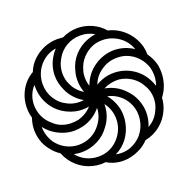

<svg xmlns="http://www.w3.org/2000/svg" viewBox="-110 -697 820 820"><g transform="rotate(-20 300.0 -287.0)"><path d="M164 -179Q136.5 -179 109.8 -189Q83 -199 61 -217Q48 -228 37 -242Q37 -203.5 59 -169Q77.5 -143.5 104.2 -129.8Q131 -116 161 -116Q192 -116 218.8 -130Q245.5 -144 263 -169Q286 -200.5 287 -238Q253.5 -197 203 -184Q179.5 -179 164 -179ZM317 13Q275.5 13 242 -7.5Q231.5 -6 222 -6Q204 -6 184 -11Q146 -20.5 117 -46.5Q88 -72.5 74 -108.5Q49.5 -124.5 32 -149Q17 -168 9.5 -192Q2 -216 2 -241Q2 -266.5 11.5 -294Q5 -315 5 -339Q5 -381.5 25.2 -418.2Q45.5 -455 81.5 -475.5Q92.5 -503.5 113 -524Q136 -547 165.8 -559.5Q195.5 -572 228 -572Q229.5 -572 253.5 -570.5Q287.5 -587 324 -587Q357.5 -587 389.2 -572.8Q421 -558.5 442.5 -533Q472.5 -526 497 -509Q529.5 -486.5 548.5 -451.2Q567.5 -416 567 -379Q584 -355 592 -328Q597 -312 597 -286Q597 -258.5 588.2 -232Q579.5 -205.5 562.5 -184Q561 -154.5 549 -129Q533.5 -93.5 503.2 -69.2Q473 -45 434.5 -37.5Q413.5 -15.5 388 -4Q352.5 13 317 13ZM126 -86Q151 -54.5 191 -44Q204.5 -40 223 -40Q269.5 -40 304 -70Q325 -89 336.5 -113.5Q348 -138 348 -165Q348 -208.5 322 -242.5V-241Q322 -216 314 -192.2Q306 -168.5 291 -149Q269.5 -117.5 234.8 -99.8Q200 -82 161 -82Q144.5 -82 126 -86ZM69 -413V-421.5Q54 -405 46 -384.5Q38 -364 38 -341Q38 -312.5 49.8 -287.2Q61.5 -262 84 -244Q99.5 -229 119.8 -221.5Q140 -214 163 -214Q179 -214 194 -217Q232 -227.5 256.5 -255Q241.5 -252 227 -252Q192.5 -252 159 -268Q117 -288 93 -326.8Q69 -365.5 69 -413ZM174 -299Q198 -287 226 -287Q236 -287 245 -288.5Q223 -301 205.8 -320Q188.5 -339 179 -362Q164 -395 164 -428Q164 -449 169.8 -469.2Q175.5 -489.5 186 -507Q194 -521.5 208 -536.5Q167.5 -530.5 138 -500Q121 -482 112 -459.2Q103 -436.5 103 -412Q103 -375 122 -344.8Q141 -314.5 174 -299ZM209 -376Q224.5 -341 258 -321Q248 -348.5 248 -377Q248 -399.5 254 -419Q263 -456.5 289 -485Q315 -513.5 352 -527Q370.5 -534 387.5 -536Q359 -553 325 -553Q290 -553 261.2 -536.2Q232.5 -519.5 216 -490Q198 -460 198 -427Q198 -398 209 -376ZM288.5 -338Q297 -362 312.2 -382Q327.5 -402 348 -416Q368 -430 391.5 -437.5Q415 -445 439 -445Q464.5 -445 493 -435Q511 -428 526 -418Q512 -457.5 478 -480Q445 -502 407 -502Q382 -502 364 -495Q335 -483.5 314.8 -461.2Q294.5 -439 287 -410Q282 -397.5 282 -376Q282 -356 288.5 -338ZM320 -21Q348 -21 372 -33Q405.5 -49.5 424.2 -80.2Q443 -111 443 -149Q443 -173 434 -195Q425 -217 408 -235Q381.5 -261.5 344.5 -269.5Q362.5 -248 372.2 -222.2Q382 -196.5 382 -169Q382 -133 367.5 -100Q353 -67 326 -44Q312 -32.5 294.5 -24Q307.5 -21 320 -21ZM403 -354Q447 -354 483.8 -332.5Q520.5 -311 541 -274Q551.5 -256 556 -240Q564 -261 564 -286Q564 -301 560 -319Q551.5 -347.5 531 -370Q510.5 -392.5 482 -403Q464 -410 439 -410Q399 -410 368 -388Q335.5 -367 322 -330.5Q360.5 -354 403 -354ZM432 -258Q454 -236.5 466 -207.2Q478 -178 478 -147Q478 -115.5 465.5 -86Q501 -105.5 517 -143Q529 -167 529 -195Q529 -228.5 511 -257Q496 -283.5 470.8 -300Q445.5 -316.5 415 -320Q376.5 -321.5 345 -305Q370.5 -300.5 392.8 -288.5Q415 -276.5 432 -258Z"/></g></svg>

Font: JuliaMono
Style: Bold Italic
Weight: 700
Italic angle: -9°
Monospace: yes
Designer: cormullion
Foundry: corm
Version: Version 0.057; ttfautohint (v1.8.4)